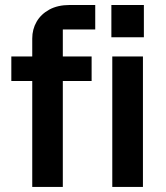

<svg xmlns="http://www.w3.org/2000/svg" viewBox="-20 -738 655 758"><path d="M228 0H107.3V-586Q107.3 -622.3 124.5 -652.2Q141.7 -682 174.8 -700.2Q208 -718.3 255.3 -718.3H356V-621.7H228ZM24.7 -418.3V-515H341.7V-418.3ZM544.3 -515V0H423.3V-515ZM419.7 -718.3H548V-591H419.7Z"/></svg>

Font: 42dot Sans Light
Style: Regular
Weight: 300
Designer: 42dot
Version: Version 1.000